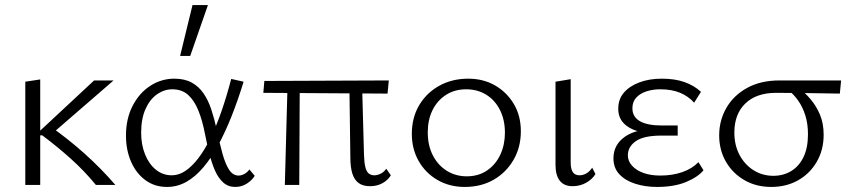

<svg xmlns="http://www.w3.org/2000/svg" viewBox="-20 -731 3355 759"><path d="M359 0Q314 -55 260 -103.5Q206 -152 147 -196H133V-209L352 -413H429L175 -193V-234Q247 -184 313.5 -124.5Q380 -65 436 0ZM80 0V-408L139 -417V0Z M640 8Q591 8 554.5 -19Q518 -46 498 -92Q478 -138 478 -195Q478 -262 504.5 -313Q531 -364 574.5 -392Q618 -420 669 -420Q710 -420 738 -404.5Q766 -389 784.5 -362Q803 -335 815 -299Q827 -263 836 -222Q848 -165 859.5 -123.5Q871 -82 886 -59.5Q901 -37 923 -37Q934 -37 945.5 -43Q957 -49 966 -61L987 -36Q976 -18 955.5 -5Q935 8 910 8Q882 8 862.5 -9.5Q843 -27 830 -56.5Q817 -86 807.5 -124Q798 -162 790 -203Q780 -255 764 -294.5Q748 -334 723.5 -356Q699 -378 661 -378Q629 -378 600.5 -358Q572 -338 555 -299.5Q538 -261 538 -206Q538 -159 553.5 -120.5Q569 -82 596.5 -60Q624 -38 659 -38Q687 -38 713 -55.5Q739 -73 764 -105.5Q789 -138 812 -185Q835 -232 855.5 -291Q876 -350 894 -419L943 -408Q921 -336 896 -273Q871 -210 843 -158Q815 -106 783.5 -69Q752 -32 716.5 -12Q681 8 640 8ZM692 -510 741 -711H802L732 -510Z M1106 0 1117 -408H1165L1163 0ZM1021 -364 1025 -411 1517 -413 1512 -361ZM1365 -108 1361 -408H1411L1419 -117Q1420 -87 1424.5 -69.5Q1429 -52 1438 -45Q1447 -38 1460 -38Q1472 -38 1485 -44.5Q1498 -51 1507 -64L1525 -38Q1517 -25 1505 -15.5Q1493 -6 1477.5 -0.5Q1462 5 1442 5Q1414 5 1397 -8Q1380 -21 1372.5 -46Q1365 -71 1365 -108Z M1817 8Q1757 8 1709.5 -19.5Q1662 -47 1635 -94.5Q1608 -142 1608 -202Q1608 -266 1637 -315Q1666 -364 1716.5 -392Q1767 -420 1831 -420Q1891 -420 1937.5 -393Q1984 -366 2011.5 -319.5Q2039 -273 2039 -212Q2039 -149 2010 -99Q1981 -49 1931.5 -20.5Q1882 8 1817 8ZM1825 -34Q1872 -34 1906 -57.5Q1940 -81 1958 -120Q1976 -159 1976 -206Q1976 -258 1956 -297Q1936 -336 1901.5 -357Q1867 -378 1823 -378Q1777 -378 1742.5 -355.5Q1708 -333 1689.5 -295Q1671 -257 1671 -208Q1671 -156 1691 -117Q1711 -78 1746 -56Q1781 -34 1825 -34Z M2243 5Q2210 5 2193 -16.5Q2176 -38 2176 -79V-408L2236 -418V-88Q2236 -63 2244.5 -50.5Q2253 -38 2271 -38Q2285 -38 2298 -45.5Q2311 -53 2321 -68L2334 -43Q2321 -22 2297 -8.5Q2273 5 2243 5Z M2577 8Q2531 8 2491.5 -4.5Q2452 -17 2428.5 -42Q2405 -67 2405 -105Q2405 -159 2451 -191Q2497 -223 2587 -223V-202Q2539 -202 2502.5 -212Q2466 -222 2445 -244.5Q2424 -267 2424 -301Q2424 -339 2446.5 -365Q2469 -391 2508 -405.5Q2547 -420 2596 -420Q2648 -420 2686 -406.5Q2724 -393 2751 -368L2724 -325Q2702 -350 2669 -364Q2636 -378 2590 -378Q2561 -378 2536 -370Q2511 -362 2495.5 -345.5Q2480 -329 2480 -303Q2480 -269 2509.5 -252Q2539 -235 2595 -235H2659V-195H2595Q2525 -195 2493.5 -173Q2462 -151 2462 -117Q2462 -94 2479 -75.5Q2496 -57 2524.5 -47Q2553 -37 2590 -37Q2638 -37 2677 -50.5Q2716 -64 2741 -90L2761 -58Q2739 -31 2692 -11.5Q2645 8 2577 8Z M3029 8Q2969 8 2922.5 -19Q2876 -46 2849.5 -92Q2823 -138 2823 -196Q2823 -255 2851.5 -304.5Q2880 -354 2933.5 -383.5Q2987 -413 3062 -413H3305L3300 -361Q3236 -362 3172 -363Q3108 -364 3048 -364Q2970 -364 2926.5 -322Q2883 -280 2883 -207Q2883 -157 2903.5 -118.5Q2924 -80 2959 -58Q2994 -36 3037 -36Q3077 -36 3108 -55Q3139 -74 3156.5 -110.5Q3174 -147 3174 -200Q3174 -242 3163.5 -275Q3153 -308 3135.5 -333Q3118 -358 3095 -376L3139 -383Q3162 -365 3184.5 -338.5Q3207 -312 3221.5 -277.5Q3236 -243 3236 -198Q3236 -138 3208.5 -91Q3181 -44 3134.5 -18Q3088 8 3029 8Z"/></svg>

Font: Ysabeau Office Light
Style: Regular
Weight: 300
Designer: Christian Thalmann (Catharsis Fonts)
Version: Version 2.001;gftools[0.9.30]; featfreeze: tnum,lnum,ss02